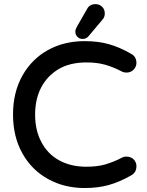

<svg xmlns="http://www.w3.org/2000/svg" viewBox="-20 -903 719 942"><path d="M89.8 -531.7Q135.3 -612.8 214.8 -657.2Q294.4 -701.2 395.5 -701.2Q461.4 -701.2 514.2 -686.3Q566.9 -671.4 622.1 -639.6Q639.6 -631.3 646 -614.3Q649.4 -605 649.4 -594.7Q649.4 -575.2 634.8 -560.5Q621.1 -546.9 600.6 -546.9Q587.4 -546.9 578.6 -551.8Q534.7 -574.7 494.9 -585.7Q455.1 -596.7 404.3 -596.7Q322.8 -596.7 267.3 -563.7Q211.9 -530.8 182.1 -473.9Q152.3 -417 152.3 -340.8Q152.3 -264.6 181.6 -209Q210.9 -149.9 268.3 -117.4Q325.7 -85 404.3 -85Q455.1 -85 494.6 -95.7Q514.6 -101.6 538.6 -111.1Q562.5 -120.6 578.6 -129.9Q587.4 -134.8 599.1 -134.8Q610.8 -134.8 619.9 -131.3Q628.9 -127.9 635.7 -121.1Q649.4 -106.9 649.4 -87.9Q649.4 -56.2 622.6 -42Q566.9 -10.3 514.2 4.6Q461.4 19.5 395.5 19.5Q295.4 19.5 216.3 -24.4Q135.3 -68.8 89.6 -150.9Q43.9 -232.9 43.9 -341.3Q43.9 -449.7 89.8 -531.7ZM349.6 -748Q349.6 -758.3 357.4 -772L407.2 -858.9Q410.6 -865.7 415.5 -870.6Q428.2 -882.8 448.2 -882.8Q467.8 -882.8 481.4 -869.6Q494.1 -856.4 494.1 -837.2Q494.1 -817.9 481.9 -805.7L415 -726.1Q403.3 -711.9 385.7 -711.9Q370.1 -711.9 359.9 -722.2Q349.6 -732.4 349.6 -748Z"/></svg>

Font: YuPearl-SemiBold
Style: SemiBold
Weight: 600
Designer: Max Yao
Foundry: Max-Everyday
Version: Version 1.011; ttfautohint (v1.8.3)